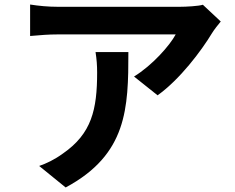

<svg xmlns="http://www.w3.org/2000/svg" viewBox="-20 -772 1040 848"><path d="M955 -677 876 -751C857 -745 802 -742 774 -742H235C193 -742 151 -746 113 -752V-613C160 -617 193 -620 235 -620H756C730 -571 652 -483 572 -434L676 -351C774 -421 869 -547 916 -625C925 -640 944 -664 955 -677ZM547 -542H402C407 -510 409 -483 409 -452C409 -288 385 -182 258 -94C221 -67 185 -50 153 -39L270 56C542 -90 547 -294 547 -542Z"/></svg>

Font: Source Han Sans CN
Style: Bold
Weight: 700
Designer: Ryoko NISHIZUKA 西塚涼子 (kana, bopomofo & ideographs); Paul D. Hunt (Latin, Greek & Cyrillic); Sandoll Communications 산돌커뮤니
Foundry: Adobe
Version: Version 2.001;hotconv 1.0.107;makeotfexe 2.5.65593